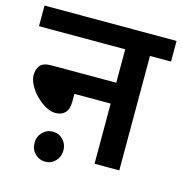

<svg xmlns="http://www.w3.org/2000/svg" viewBox="-101 -714 810 854"><g transform="rotate(15 304.0 -287.0)"><path d="M0 -622H608V-527H511V0H397V-277H230V-241Q230 -206 214 -189.5Q198 -173 170 -173Q148 -173 124.5 -186Q101 -199 80 -220Q59 -241 46 -265.5Q33 -290 33 -312Q33 -337 46.5 -355Q60 -373 100 -373H397V-527H0ZM115 -21Q115 -50 134.5 -70Q154 -90 182 -90Q210 -90 229 -70Q248 -50 248 -21Q248 8 229 28Q210 48 182 48Q154 48 134.5 28Q115 8 115 -21Z"/></g></svg>

Font: Noto Sans Devanagari UI SemiBold
Style: Regular
Weight: 600
Designer: Jelle Bosma - Monotype Design Team
Foundry: Monotype Imaging Inc.
Version: Version 2.003; ttfautohint (v1.8.4.7-5d5b)